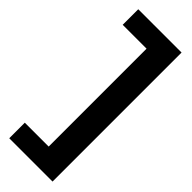

<svg xmlns="http://www.w3.org/2000/svg" viewBox="-298 -748 964 964"><g transform="rotate(45 184.0 -266.0)"><path d="M26 192H333.5V-724H26V-613.5H195.5V81.5H26Z"/></g></svg>

Font: Anybody Thin
Style: Bold
Weight: 700
Version: Version 1.113;gftools[0.9.25]